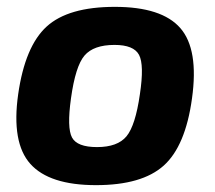

<svg xmlns="http://www.w3.org/2000/svg" viewBox="-20 -527 626 560"><path d="M315 -507Q452 -507 506 -445Q560 -383 540 -240Q521 -101 457.5 -44Q394 13 260 13Q124 13 68.5 -49Q13 -111 33 -252Q53 -392 116 -449.5Q179 -507 315 -507ZM314 -396Q253 -396 226.5 -365Q200 -334 187 -240Q175 -154 190 -126Q205 -98 263 -98Q323 -98 349 -129.5Q375 -161 388 -252Q401 -338 385.5 -367Q370 -396 314 -396Z"/></svg>

Font: Ezarion
Style: Bold Italic
Weight: 700
Italic angle: -8°
Designer: Natanael Gama
Version: Version 1.001;PS 001.001;hotconv 1.0.70;makeotf.lib2.5.58329